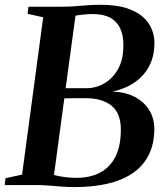

<svg xmlns="http://www.w3.org/2000/svg" viewBox="-30 -771 694 800"><path d="M282 8.5Q255 8.5 227.2 6.5Q199.5 4.5 172.8 2.2Q146 0 122.5 0H-10.5L-7 -28.5L62 -43.5L150 -699L85 -713.5L88.5 -743H228.5Q257.5 -743 282.2 -745Q307 -747 332.8 -749Q358.5 -751 389.5 -751Q452.5 -751 495 -737.8Q537.5 -724.5 563.5 -702.2Q589.5 -680 601.2 -652Q613 -624 613.5 -594Q614 -513.5 568.2 -460.8Q522.5 -408 438 -389Q491.5 -388 530.5 -367.8Q569.5 -347.5 591 -313.5Q612.5 -279.5 613 -235Q613 -170.5 589 -124Q565 -77.5 521 -48.2Q477 -19 416.2 -5.2Q355.5 8.5 282 8.5ZM287.5 -30Q346.5 -30 388.2 -52.5Q430 -75 452 -120.2Q474 -165.5 473.5 -233Q473 -300 434.2 -331Q395.5 -362 326 -362Q296 -362 275.8 -361.8Q255.5 -361.5 238 -361L195 -42Q207 -38.5 222.8 -35.8Q238.5 -33 255.8 -31.5Q273 -30 287.5 -30ZM243.5 -403.5Q262.5 -403 284.8 -403.5Q307 -404 330.5 -403.5Q370 -403.5 405.2 -424Q440.5 -444.5 462.8 -485Q485 -525.5 484 -586Q484 -625 470.5 -653.5Q457 -682 429 -697.2Q401 -712.5 356 -712.5Q348 -712.5 335.2 -711.8Q322.5 -711 308.8 -709.5Q295 -708 284.5 -705.5Z"/></svg>

Font: Merriweather 96pt SemiBold
Style: Italic
Weight: 600
Italic angle: -7.8°
Version: Version 2.101